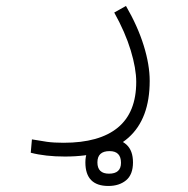

<svg xmlns="http://www.w3.org/2000/svg" viewBox="-20 -303 626 640"><path d="M196.3 218.8Q131.3 218.8 82.5 206.1L86.4 161.6Q113.8 166.5 136.5 169.7Q159.2 172.9 191.9 172.9Q311.5 172.9 372.8 122.3Q434.1 71.8 434.1 -29.8Q434.1 -74.7 415.8 -135Q397.5 -195.3 360.8 -261.2L399.9 -283.2Q439 -215.8 459 -151.4Q479 -86.9 479 -33.2Q479 218.8 196.3 218.8ZM341.3 316.9Q264.6 316.9 264.6 238.3Q264.6 200.2 287.4 179.9Q310.1 159.7 345.2 159.7Q380.4 159.7 401.9 179.4Q423.3 199.2 423.3 238.3Q423.3 278.8 400.4 297.9Q377.4 316.9 341.3 316.9ZM343.3 275.9Q383.3 275.9 383.3 239.7Q383.3 200.7 345.2 200.7Q304.7 200.7 304.7 238.3Q304.7 275.9 343.3 275.9Z"/></svg>

Font: Cascadia Mono NF ExtraLight
Style: Regular
Weight: 200
Monospace: yes
Designer: Aaron Bell
Foundry: Saja Typeworks
Version: Version 2404.023; ttfautohint (v1.8.4)